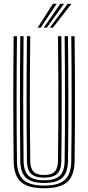

<svg xmlns="http://www.w3.org/2000/svg" viewBox="-20 -992 468 1019"><path d="M214.5 7.2Q128.8 7.2 91.1 -26.4Q53.5 -60 52.5 -137Q51.5 -217.8 51 -299.9Q50.5 -382 50.5 -465.1Q50.5 -548.2 51 -632Q51.5 -715.8 52.5 -800H70Q69.2 -720.8 68.6 -638.8Q68 -556.8 68 -473.2Q68 -389.8 68.5 -305.5Q69 -221.2 70 -137.2Q71 -67 104.9 -37Q138.8 -7 214.5 -7Q289.8 -7 323.6 -36.9Q357.5 -66.8 358.2 -137.2Q359.5 -219.2 359.9 -301.8Q360.2 -384.2 360.2 -467.2Q360.2 -550.2 359.8 -633.6Q359.2 -717 358.2 -800H376Q377.2 -689.2 377.8 -579Q378.2 -468.8 377.9 -358.5Q377.5 -248.2 376 -137Q374.8 -60 337.2 -26.4Q299.8 7.2 214.5 7.2ZM214.5 -21Q147.5 -21 118 -48.1Q88.5 -75.2 87.8 -137.5Q86.8 -220.5 86.2 -303.1Q85.8 -385.8 85.8 -468.4Q85.8 -551 86.4 -633.9Q87 -716.8 87.8 -800H105.2Q104.5 -720 103.9 -637.8Q103.2 -555.5 103.2 -472.1Q103.2 -388.8 103.8 -305Q104.2 -221.2 105.2 -137.8Q106.2 -82.5 131.6 -58.9Q157 -35.2 214.5 -35.2Q271.5 -35.2 296.9 -58.9Q322.2 -82.5 323 -137.8Q324.2 -219.5 324.6 -302.1Q325 -384.8 325 -467.6Q325 -550.5 324.5 -633.6Q324 -716.8 323 -800H340.8Q341.5 -716.5 342.1 -633.9Q342.8 -551.2 342.8 -468.8Q342.8 -386.2 342.4 -303.6Q342 -221 340.8 -137.5Q339.8 -75.2 310.4 -48.1Q281 -21 214.5 -21ZM214.5 -49.2Q166.5 -49.2 145 -69.8Q123.5 -90.2 123 -138Q121.5 -248.5 121.1 -358.5Q120.8 -468.5 121.2 -578.8Q121.8 -689 123 -800H140.5Q139.8 -720.5 139.1 -638.4Q138.5 -556.2 138.5 -472.8Q138.5 -389.2 139 -305.2Q139.5 -221.2 140.5 -138.2Q141 -98.8 157.9 -81Q174.8 -63.2 214.5 -63.2Q253.8 -63.2 270.5 -81Q287.2 -98.8 287.8 -138.2Q289.2 -248.2 289.6 -358.2Q290 -468.2 289.5 -578.8Q289 -689.2 287.8 -800H305.5Q306.2 -716.5 306.9 -633.8Q307.5 -551 307.5 -468.6Q307.5 -386.2 307.1 -303.8Q306.8 -221.2 305.5 -138Q304.8 -90 283.4 -69.6Q262 -49.2 214.5 -49.2ZM179.8 -845 260.8 -972H280.8L196.2 -845ZM244.2 -845 339.2 -972H359.2L260.8 -845ZM212 -845 300 -972H320L228.5 -845Z"/></svg>

Font: Big Shoulders Inline Text Thin Medium
Style: Regular
Weight: 500
Version: Version 2.002